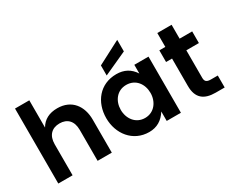

<svg xmlns="http://www.w3.org/2000/svg" viewBox="-115 -1222 1982 1641"><g transform="rotate(-30 876.0 -402.0)"><path d="M75 -740V0H216V-306C216 -393 264 -440 340 -440C416 -440 463 -393 463 -306V0H603V-326C603 -460 529 -562 388 -562C309 -562 251 -532 216 -471V-740Z M999 -114C907 -114 852 -191 852 -278C852 -364 906 -440 998 -440C1091 -440 1145 -365 1145 -277C1145 -191 1090 -114 999 -114ZM1145 -468C1105 -531 1047 -562 971 -562C807 -562 709 -435 709 -278C709 -125 809 8 970 8C1045 8 1103 -26 1145 -93V0H1285V-554H1145ZM895 -593 1125 -698V-812L895 -692Z M1650 -118C1607 -118 1592 -132 1592 -168V-439H1716V-554H1592V-691H1451V-554H1392V-439H1451V-168C1451 -48 1515 0 1628 0H1717V-118Z"/></g></svg>

Font: Matrixport Bold
Style: Regular
Weight: 600
Designer: Ninad Kale (Devanagari), Jonny Pinhorn (Latin)
Foundry: Indian Type Foundry
Version: Version 2.000;PS 1.0;hotconv 1.0.79;makeotf.lib2.5.61930; tt